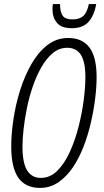

<svg xmlns="http://www.w3.org/2000/svg" viewBox="-20 -910 510 940"><path d="M176 10Q105 10 70 -39.5Q35 -89 35 -193Q35 -253 45.5 -324.5Q56 -396 78 -466.5Q100 -537 133 -595Q166 -653 211 -688.5Q256 -724 314 -724Q383 -724 418 -677.5Q453 -631 453 -532Q453 -486 446 -428.5Q439 -371 425 -310Q411 -249 389 -192Q367 -135 336 -89.5Q305 -44 265 -17Q225 10 176 10ZM180 -39Q225 -39 260 -73.5Q295 -108 321 -164.5Q347 -221 364 -287Q381 -353 389.5 -417.5Q398 -482 398 -532Q398 -607 376 -641.5Q354 -676 309 -676Q270 -676 239 -650.5Q208 -625 183.5 -582.5Q159 -540 141 -488Q123 -436 112 -382Q101 -328 95.5 -278.5Q90 -229 90 -194Q90 -112 113 -75.5Q136 -39 180 -39ZM332 -772Q280 -772 258.5 -798.5Q237 -825 237 -865Q237 -880 239 -890H274Q274 -852 286.5 -833.5Q299 -815 334 -815Q369 -815 387.5 -831.5Q406 -848 415 -890H451Q441 -833 413 -802.5Q385 -772 332 -772Z"/></svg>

Font: Noto Sans ExtraCondensed Light
Style: Italic
Weight: 300
Width: 2
Italic angle: -12°
Designer: Monotype Design Team
Foundry: Monotype Imaging Inc.
Version: Version 2.013; ttfautohint (v1.8.4.7-5d5b)